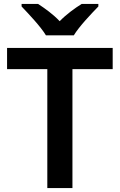

<svg xmlns="http://www.w3.org/2000/svg" viewBox="-20 -958 610 978"><path d="M214 -778H356C383 -823 445 -888 481 -925V-938H396C361 -916 319 -886 284 -850C250 -886 209 -915 174 -938H90V-925C126 -887 187 -823 214 -778ZM349 0V-606H554V-714H16V-606H221V0Z"/></svg>

Font: Noto Sans Telugu SemiBold
Style: Regular
Weight: 600
Designer: Jelle Bosma - Monotype Design Team
Foundry: Monotype Imaging Inc.
Version: Version 2.005